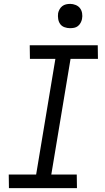

<svg xmlns="http://www.w3.org/2000/svg" viewBox="-20 -968 540 988"><path d="M376 0H26L25 -70H166L265 -665H134L133 -735H483L484 -665H343L244 -70H375ZM340 -823Q326 -823 312 -828Q298 -833 290 -844Q282 -855 279.5 -870Q277 -885 279 -900Q281 -910 286.5 -920Q292 -930 300.5 -936.5Q309 -943 319.5 -945.5Q330 -948 341 -948Q355 -948 369 -942.5Q383 -937 391.5 -926Q400 -915 402.5 -900Q405 -885 402 -870Q400 -860 394.5 -850Q389 -840 380.5 -833.5Q372 -827 361.5 -825Q351 -823 340 -823Z"/></svg>

Font: Iosevka
Style: Italic
Weight: 400
Italic angle: -9°
Monospace: yes
Designer: Belleve Invis
Foundry: Belleve Invis
Version: Version 32.5.0; ttfautohint (v1.8.4)